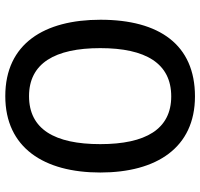

<svg xmlns="http://www.w3.org/2000/svg" viewBox="-36 -730 775 744"><g transform="rotate(90 352.0 -357.5)"><path d="M648 -358C648 -576 552 -725 353 -725C153 -725 56 -587 56 -359C56 -142 148 10 352 10C552 10 648 -140 648 -358ZM166 -358C166 -534 225 -633 353 -633C480 -633 538 -534 538 -358C538 -181 480 -82 352 -82C225 -82 166 -182 166 -358Z"/></g></svg>

Font: Noto Sans Myanmar SemiCondensed Medium
Style: Regular
Weight: 500
Width: 4
Designer: Monotype Design Team
Foundry: Monotype Imaging Inc.
Version: Version 2.107